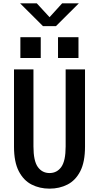

<svg xmlns="http://www.w3.org/2000/svg" viewBox="-20 -1114 590 1145"><path d="M275.5 11Q216.5 11 168.5 -13.5Q120.5 -38 92 -93Q63.5 -148 63.5 -239.5V-700H179.5V-240.5Q179.5 -154.5 205.5 -118.2Q231.5 -82 275.5 -82Q319.5 -82 345.5 -118.2Q371.5 -154.5 371.5 -240.5V-700H487V-239.5Q487 -148 458.8 -93Q430.5 -38 382.5 -13.5Q334.5 11 275.5 11ZM101.5 -892H223V-768H101.5ZM326 -892H448V-768H326ZM100 -1094H199.5L275.5 -1011.5L350.5 -1094H450L313.5 -958H236.5Z"/></svg>

Font: Trispace SemiCondensed Medium
Style: Regular
Weight: 500
Width: 4
Designer: Tyler Finck
Foundry: Etcetera Type Company
Version: Version 1.210; ttfautohint (v1.8.3)